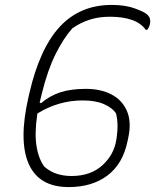

<svg xmlns="http://www.w3.org/2000/svg" viewBox="-20 -740 640 780"><path d="M434 -720Q490 -720 530 -705Q570 -690 579 -680Q587 -672 589 -664Q591 -656 590 -648Q588 -631 578 -619H572Q553 -646 516 -659Q479 -672 427 -672Q380 -672 342.5 -659.5Q305 -647 274 -625Q238 -585 205.5 -519.5Q173 -454 150 -360L147 -348Q144 -335 141 -323L147 -321Q182 -351 225 -365Q268 -379 329 -379Q389 -379 432.5 -356.5Q476 -334 495.5 -289.5Q515 -245 501 -180L498 -166Q479 -74 416.5 -27Q354 20 259 20Q138 20 96.5 -74.5Q55 -169 96 -347L99 -360Q141 -543 223 -631.5Q305 -720 434 -720ZM160 -63Q183 -43 210.5 -34Q238 -25 271 -25Q348 -25 396 -68.5Q444 -112 453 -175L454 -182Q458 -209 457.5 -232.5Q457 -256 452 -278Q438 -301 403.5 -316.5Q369 -332 316 -332Q218 -332 132 -279Q120 -202 128 -149Q136 -96 160 -63Z"/></svg>

Font: Recursive Sn Csl St Lt
Style: Italic
Weight: 300
Italic angle: -15°
Version: Version 1.079;hotconv 1.0.112;makeotfexe 2.5.65598; ttfautoh